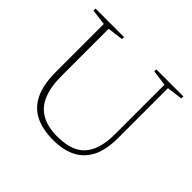

<svg xmlns="http://www.w3.org/2000/svg" viewBox="-162 -877 1081 1081"><g transform="rotate(45 378.5 -336.0)"><path d="M606 -264.5V-654L512 -666.5V-682.5H727.5V-666.5L633.5 -654V-257Q633.5 -162 603 -103.2Q572.5 -44.5 516.5 -17.2Q460.5 10 384 10Q298 10 239.8 -19.2Q181.5 -48.5 152 -111Q122.5 -173.5 122.5 -272V-654L28 -666.5V-682.5H255V-666.5L161 -654V-279Q161 -191.5 185.2 -134Q209.5 -76.5 259.5 -48.5Q309.5 -20.5 387 -20.5Q458 -20.5 506.8 -44.2Q555.5 -68 580.8 -121.8Q606 -175.5 606 -264.5Z"/></g></svg>

Font: Newsreader ExtraLight
Style: Regular
Weight: 250
Designer: Hugues Gentile
Foundry: Production Type
Version: Version 1.003